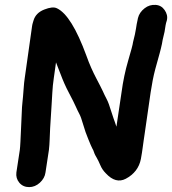

<svg xmlns="http://www.w3.org/2000/svg" viewBox="-20 -714 704 785"><path d="M524 -542C523 -532 516 -507 504 -466C492 -425 483 -382 477 -337L456 -196C454 -201 452 -208 450 -214C448 -220 442 -235 435 -258C428 -281 422 -298 416 -309C410 -320 405 -331 400 -342C395 -353 386 -370 373 -395C360 -420 346 -450 333 -487C293 -596 253 -661 213 -680C201 -686 184 -684 161 -675C138 -666 123 -651 117 -630C115 -623 112 -615 111 -606L81 -394C79 -382 78 -369 77 -356C76 -343 75 -331 74 -318C73 -305 71 -291 70 -276C69 -261 68 -231 66 -188C64 -145 63 -116 61 -101L47 -9C45 7 49 21 59 33C69 45 83 51 99 51C115 51 130 45 143 33C156 21 164 7 166 -9L180 -101C182 -114 182 -128 183 -143C184 -158 184 -174 185 -190L188 -238C189 -254 190 -271 191 -286C192 -301 193 -317 194 -336C195 -355 197 -375 200 -395L209 -459C212 -450 219 -434 228 -410C237 -386 248 -360 262 -334C276 -308 285 -289 290 -278C295 -267 299 -258 304 -249C309 -240 314 -226 320 -205C326 -184 333 -164 341 -145C349 -126 354 -113 357 -108C360 -103 363 -97 365 -90C367 -83 372 -75 376 -68C380 -61 385 -51 390 -39C395 -27 402 -16 413 -5C440 24 467 31 494 17C528 -1 549 -28 556 -64C559 -81 562 -98 564 -115C566 -132 569 -149 571 -164L596 -337C601 -370 607 -402 615 -432C628 -478 628 -478 633 -497C636 -510 640 -522 642 -534C644 -546 646 -557 649 -568C652 -579 654 -589 655 -598C656 -607 658 -615 659 -620L662 -630C666 -646 662 -660 653 -673C644 -686 632 -693 616 -694C600 -695 585 -691 571 -680C557 -669 548 -656 544 -640L542 -630C540 -622 538 -611 536 -597C534 -583 530 -565 524 -542Z"/></svg>

Font: AppleStorm
Style: XbdIta
Weight: 800
Foundry: Cannot Into Space Fonts
Version: Version 1.01